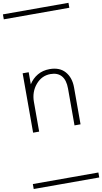

<svg xmlns="http://www.w3.org/2000/svg" viewBox="-142 -1028 814 1530"><g transform="rotate(-10 265.0 -263.5)"><path d="M73.2 -480.5H122.1V-382.8Q148.9 -425.8 191.7 -450.9Q234.4 -476.1 290.5 -476.1Q371.6 -476.1 414.3 -426.8Q457 -377.4 457 -298.3V0H408.2V-298.3Q408.2 -366.7 377.9 -401.4Q347.7 -436 290.5 -436Q219.2 -436 170.7 -378.7Q122.1 -321.3 122.1 -240.2V0H73.2ZM0 402.8H530.3V442.9H0ZM0 -970.2H530.3V-930.2H0Z"/></g></svg>

Font: AzarMehrMSRS1
Style: Regular
Weight: 1
Designer: Amin Abedi
Version: Version 1.00